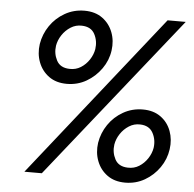

<svg xmlns="http://www.w3.org/2000/svg" viewBox="-52 -762 832 823"><g transform="rotate(5 364.5 -350.5)"><path d="M100 -551Q107 -594 131.5 -630Q156 -666 194.5 -688Q233 -710 279 -710Q325 -710 356 -687.5Q387 -665 401 -628.5Q415 -592 409 -550Q403 -507 377.5 -471Q352 -435 314 -413Q276 -391 230 -391Q184 -391 153 -413.5Q122 -436 108 -472.5Q94 -509 100 -551ZM637 -700H715L157 0H82ZM170 -550Q165 -516 180.5 -486.5Q196 -457 236 -456Q263 -455 284.5 -468.5Q306 -482 320.5 -504Q335 -526 339 -550Q344 -585 328.5 -614.5Q313 -644 273 -645Q247 -646 225 -632Q203 -618 188.5 -596Q174 -574 170 -550ZM386 -151Q393 -194 417.5 -230Q442 -266 480.5 -288Q519 -310 565 -310Q611 -310 642 -287.5Q673 -265 686.5 -228.5Q700 -192 694 -150Q688 -107 663 -71Q638 -35 600 -13Q562 9 516 9Q470 9 439 -13.5Q408 -36 394 -72.5Q380 -109 386 -151ZM456 -150Q451 -116 466.5 -86.5Q482 -57 522 -56Q549 -55 570.5 -68.5Q592 -82 606.5 -104Q621 -126 625 -150Q630 -185 614 -214.5Q598 -244 559 -245Q533 -246 511 -232Q489 -218 474.5 -196Q460 -174 456 -150Z"/></g></svg>

Font: Von Book
Style: Italic
Weight: 400
Version: Version 4.000; ttfautohint (v1.8.4.7-5d5b)